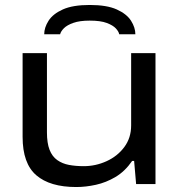

<svg xmlns="http://www.w3.org/2000/svg" viewBox="-20 -741 723 773"><path d="M287 12Q181 12 126 -35.5Q71 -83 71 -190V-527H169V-208Q169 -165 179.5 -138Q190 -111 210.5 -96.5Q231 -82 258 -77Q285 -72 317 -72Q365 -72 409 -92Q453 -112 480.5 -149Q508 -186 508 -236V-527H606V0H528L520 -93H512Q483 -51 445 -28.5Q407 -6 366 3Q325 12 287 12ZM341 -721Q410 -721 450 -703Q490 -685 507.5 -657.5Q525 -630 525 -603H460Q458 -614 446.5 -626.5Q435 -639 410 -648.5Q385 -658 341 -658Q301 -658 275.5 -649Q250 -640 237.5 -627.5Q225 -615 222 -603H158Q158 -630 175.5 -657.5Q193 -685 233 -703Q273 -721 341 -721Z"/></svg>

Font: Archivo Expanded
Style: Regular
Weight: 400
Width: 7
Designer: Hector Gatti
Foundry: Omnibus-Type
Version: Version 2.001